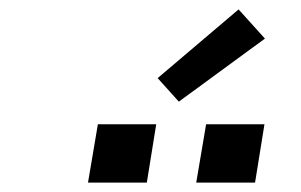

<svg xmlns="http://www.w3.org/2000/svg" viewBox="-20 -996 640 408"><path d="M397 -608 418 -732H542L522 -608ZM167 -608 188 -732H312L292 -608ZM360 -780 315 -830 487 -976 543 -914Z"/></svg>

Font: Iosevka SS04 Medium Extended
Style: Italic
Weight: 500
Width: 7
Italic angle: -9°
Monospace: yes
Designer: Belleve Invis
Foundry: Belleve Invis
Version: Version 19.0.0; ttfautohint (v1.8.4)